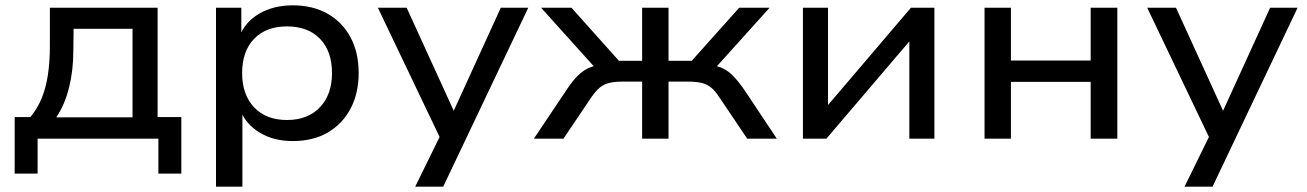

<svg xmlns="http://www.w3.org/2000/svg" viewBox="-20 -520 4903 720"><path d="M35 131V-81H94Q121 -114 136.5 -152Q152 -190 159.5 -238.5Q167 -287 167 -348V-491H571V-81H660V131H574V0H121V131ZM191 -80H477V-412H256L255 -329Q255 -257 239 -192Q223 -127 191 -80Z M790 180V-491H885V-383H878Q899 -438 952.5 -469Q1006 -500 1078 -500Q1153 -500 1208.5 -468.5Q1264 -437 1294.5 -380Q1325 -323 1325 -246Q1325 -170 1294.5 -112.5Q1264 -55 1209 -23Q1154 9 1078 9Q1007 9 955 -22Q903 -53 882 -105H889V180ZM1056 -70Q1134 -70 1179.5 -117.5Q1225 -165 1225 -246Q1225 -328 1180 -374.5Q1135 -421 1056 -421Q978 -421 933 -374.5Q888 -328 888 -246Q888 -165 933 -117.5Q978 -70 1056 -70Z M1537 180 1643 -36V24L1397 -491H1505L1690 -86H1673L1858 -491H1961L1642 180Z M1982 0 2104 -182Q2127 -217 2147.5 -237Q2168 -257 2191 -266.5Q2214 -276 2247 -279L2227 -249L2009 -491H2123L2301 -292H2388V-491H2487V-292H2574L2752 -491H2866L2648 -249L2628 -279Q2660 -276 2683 -267Q2706 -258 2726.5 -238Q2747 -218 2772 -182L2893 0H2782L2679 -153Q2663 -178 2647.5 -191Q2632 -204 2611.5 -209Q2591 -214 2559 -214H2487V0H2388V-214H2316Q2285 -214 2264.5 -209Q2244 -204 2228.5 -191Q2213 -178 2196 -153L2093 0Z M2991 0V-491H3085V-105H3067L3396 -491H3484V0H3390V-387H3409L3079 0Z M3672 0V-491H3771V-293H4070V-491H4170V0H4070V-213H3771V0Z M4422 180 4528 -36V24L4282 -491H4390L4575 -86H4558L4743 -491H4846L4527 180Z"/></svg>

Font: Nunito Sans 10pt SemiExpanded Medium
Style: Regular
Weight: 500
Width: 6
Designer: Vernon Adams
Foundry: Vernon Adams
Version: Version 3.101;gftools[0.9.27]